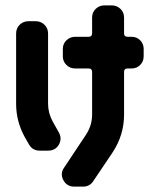

<svg xmlns="http://www.w3.org/2000/svg" viewBox="-20 -695 595 715"><path d="M515 -485Q515 -466 502 -453Q489 -440 470 -440H455Q442 -440 442 -427V-268Q442 -192 399 -127L327 -20Q314 0 289 0H257Q229 0 216 -24Q203 -49 219 -71L300 -193Q323 -228 323 -268V-427Q323 -440 310 -440H260Q241 -440 227.5 -453Q214 -466 214 -485V-513Q214 -532 227.5 -545Q241 -558 260 -558H310Q323 -558 323 -571V-630Q323 -649 336.5 -662Q350 -675 369 -675H396Q415 -675 428.5 -662Q442 -649 442 -630V-571Q442 -558 455 -558H470Q489 -558 502 -545Q515 -532 515 -513ZM199 -202Q212 -179 199 -156Q186 -134 159 -134H128Q101 -134 88 -157L72 -185Q40 -243 40 -309V-570Q40 -590 53.5 -603Q67 -616 86 -616H113Q132 -616 145.5 -603Q159 -590 159 -570V-309Q159 -274 176 -243Z"/></svg>

Font: Monomaniac One
Style: Regular
Weight: 400
Version: Version 1.000; ttfautohint (v1.8.3)